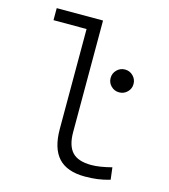

<svg xmlns="http://www.w3.org/2000/svg" viewBox="-111 -820 807 917"><g transform="rotate(15 293.0 -361.0)"><path d="M393.1 9.8Q304.7 9.8 262 -36.6Q219.2 -83 219.2 -179.2V-672.9H55.7V-732.4H284.7V-180.7Q284.7 -114.7 313.5 -83Q342.3 -51.3 409.2 -51.3Q448.7 -51.3 509.3 -66.9L516.6 -7.3Q484.9 2 455.6 5.9Q426.3 9.8 393.1 9.8ZM447.3 -420.9Q423.8 -420.9 407.2 -437.3Q390.6 -453.6 390.6 -477.1Q390.6 -500.5 407.2 -517.1Q423.8 -533.7 447.3 -533.7Q470.7 -533.7 487.3 -517.1Q503.9 -500.5 503.9 -477.1Q503.9 -453.6 487.3 -437.3Q470.7 -420.9 447.3 -420.9Z"/></g></svg>

Font: Cascadia Mono PL Light
Style: Regular
Weight: 300
Monospace: yes
Designer: Aaron Bell
Foundry: Saja Typeworks
Version: Version 2404.023; ttfautohint (v1.8.4)